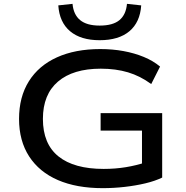

<svg xmlns="http://www.w3.org/2000/svg" viewBox="-20 -969 966 998"><path d="M514 9Q378 9 281 -33Q184 -75 131.5 -156Q79 -237 79 -351Q79 -465 130 -546.5Q181 -628 276 -671Q371 -714 501 -714Q565 -714 622 -703.5Q679 -693 727.5 -673Q776 -653 812 -623L766 -532Q709 -574 645.5 -593Q582 -612 504 -612Q360 -612 281.5 -545Q203 -478 203 -351Q203 -221 284 -156Q365 -91 519 -91Q579 -91 634 -100Q689 -109 740 -126L718 -94V-290H503V-381H823V-46Q786 -28 735.5 -16Q685 -4 628 2.5Q571 9 514 9ZM498 -760Q400 -760 344.5 -806.5Q289 -853 283 -941L357 -949Q362 -893 396.5 -864.5Q431 -836 498 -836Q567 -836 601 -864.5Q635 -893 640 -949L714 -941Q708 -853 652.5 -806.5Q597 -760 498 -760Z"/></svg>

Font: Nunito Sans 10pt Expanded SemiBold
Style: Regular
Weight: 600
Width: 7
Designer: Vernon Adams
Foundry: Vernon Adams
Version: Version 3.101;gftools[0.9.27]